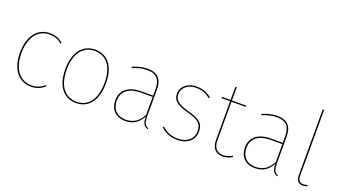

<svg xmlns="http://www.w3.org/2000/svg" viewBox="-59 -1269 3235 1816"><g transform="rotate(20 1559.0 -361.5)"><path d="M282.9 -528.3C156 -528.3 75.7 -426 75.7 -256.4C75.7 -86.4 161.6 9.4 282.6 9.4C341.9 9.4 384.9 -12.1 419.6 -44L410.7 -53.6C377.7 -23.4 337.7 -3.7 281.7 -3.7C171.6 -3.7 90.6 -92.3 90.6 -256.4C90.6 -422.4 167.4 -515.1 283.3 -515.1C334.3 -515.1 372.6 -499.6 406.3 -468.7L414.7 -478.3C377.1 -512.1 337.1 -528.3 282.9 -528.3Z M737 -528.3C613.4 -528.3 531.7 -431 531.7 -258.4C531.7 -91 608.8 9.4 735.4 9.4C860.6 9.4 940.1 -89 940.1 -262C940.1 -432 862 -528.3 737 -528.3ZM737 -515.1C854.1 -515.1 925.7 -423.7 925.7 -262C925.7 -95.6 852.3 -3.7 735.4 -3.7C617.6 -3.7 546.1 -97.6 546.1 -258.4C546.1 -425.3 621.7 -515.1 737 -515.1Z M1412.9 -110V-372C1412.9 -471.4 1371.1 -528.3 1263.7 -528.3C1215.1 -528.3 1168.1 -516.4 1114.4 -494.3L1118.8 -482C1171.7 -503.7 1217.7 -515.1 1263.7 -515.1C1364.6 -515.1 1398.8 -462.1 1398.8 -370.7V-306.1H1278.3C1155.3 -306.1 1076.7 -248.1 1076.7 -144.6C1076.7 -53.8 1132.3 9.4 1230.1 9.4C1310.7 9.4 1364.3 -27.5 1400.6 -96.2C1401.1 -30.9 1416.8 -3.7 1458.4 9.4L1462 -0.7C1424.6 -13.3 1412.8 -39.1 1412.8 -110ZM1230.1 -3.7C1142.3 -3.7 1091.6 -60 1091.6 -144.6C1091.6 -241 1163.6 -293.4 1280.8 -293.4H1398.8V-114.5C1363.8 -44.3 1313.3 -3.7 1230.1 -3.7Z M1757 -528.3C1671.7 -528.3 1603.6 -477 1603.6 -402.9C1603.6 -333.1 1647.4 -299.9 1757.4 -269.7C1870.3 -238.1 1908.6 -211.6 1908.6 -132.1C1908.6 -51.6 1843.6 -3.7 1757.4 -3.7C1681.9 -3.7 1637.6 -28.7 1594 -66.3L1585.7 -56.6C1628.4 -19 1677.1 9.4 1757.4 9.4C1853.1 9.4 1923 -46.1 1923 -132.1C1923 -218 1879.7 -249.1 1764 -281.1C1658.3 -310.4 1618 -339.4 1618 -402.4C1618 -470.4 1679.3 -515.1 1757.4 -515.1C1818 -515.1 1857.9 -498.6 1900.6 -464L1908.9 -474.1C1865 -510.3 1820.3 -528.3 1757 -528.3Z M2301.1 -30.4C2276.9 -15.4 2248.9 -3.7 2210.3 -3.7C2148.4 -3.7 2114.8 -43.8 2114.8 -116V-505.6H2257.4L2259.6 -518.3H2114.8V-651.9L2100.8 -650.6V-518.3H2014.7V-505.6H2100.8V-115.1C2100.8 -33.7 2141.8 9.4 2209.4 9.4C2251 9.4 2281 -3.1 2307.7 -19.4Z M2717.9 -110V-372C2717.9 -471.4 2676.1 -528.3 2568.7 -528.3C2520.1 -528.3 2473.1 -516.4 2419.4 -494.3L2423.8 -482C2476.7 -503.7 2522.7 -515.1 2568.7 -515.1C2669.6 -515.1 2703.8 -462.1 2703.8 -370.7V-306.1H2583.3C2460.3 -306.1 2381.7 -248.1 2381.7 -144.6C2381.7 -53.8 2437.3 9.4 2535.1 9.4C2615.7 9.4 2669.3 -27.5 2705.6 -96.2C2706.1 -30.9 2721.8 -3.7 2763.4 9.4L2767 -0.7C2729.6 -13.3 2717.8 -39.1 2717.8 -110ZM2535.1 -3.7C2447.3 -3.7 2396.6 -60 2396.6 -144.6C2396.6 -241 2468.6 -293.4 2585.8 -293.4H2703.8V-114.5C2668.8 -44.3 2618.3 -3.7 2535.1 -3.7Z M3017.9 9.4C3034.1 9.4 3049.9 5.6 3062.3 0.1L3058.4 -11.7C3046.4 -6.7 3032.8 -3.7 3018.3 -3.7C2982.3 -3.7 2964.7 -27.9 2964.7 -69.1V-733.4L2950.7 -731.7V-68.7C2950.7 -17.3 2975.7 9.4 3017.8 9.4Z"/></g></svg>

Font: Fira Sans Hair
Style: Regular
Weight: 100
Designer: bBox Type GmbH & Carrois Corporate GbR & Edenspiekermann AG
Foundry: bBox Type GmbH & Carrois Corporate GbR & Edenspiekermann AG
Version: Version 4.300;PS 004.300;hotconv 1.0.88;makeotf.lib2.5.64775